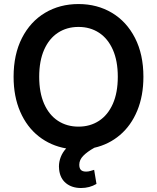

<svg xmlns="http://www.w3.org/2000/svg" viewBox="-20 -737 784 959"><path d="M451.2 1Q415.5 21 395.8 41.3Q376 61.5 376 85.9Q376 103 384 111.6Q392.1 120.1 410.2 120.1Q420.9 120.1 431.6 116.9Q442.4 113.8 450.2 111.3L461.9 181.6Q427.2 202.1 384.8 202.1Q339.4 202.1 309.8 178.2Q280.3 154.3 275.4 110.4Q274.4 105.5 274.4 94.7Q274.4 70.8 283.4 47.4Q292.5 23.9 310.5 4.4Q232.9 -9.3 173.6 -55.9Q114.3 -102.5 81.1 -178.7Q47.9 -254.9 47.9 -353.5Q47.9 -465.3 89.8 -547.4Q131.8 -629.4 205.3 -673.1Q278.8 -716.8 372.1 -716.8Q465.3 -716.8 538.8 -673.1Q612.3 -629.4 654.3 -547.4Q696.3 -465.3 696.3 -353.5Q696.3 -258.3 665.5 -184.1Q634.8 -109.9 579.3 -62.7Q523.9 -15.6 451.2 1ZM372.1 -602.5Q314 -602.5 269.5 -573.5Q225.1 -544.4 200.4 -488.5Q175.8 -432.6 175.8 -353.5Q175.8 -274.4 200.4 -218.5Q225.1 -162.6 269.5 -133.5Q314 -104.5 372.1 -104.5Q430.2 -104.5 474.6 -133.5Q519 -162.6 543.7 -218.5Q568.4 -274.4 568.4 -353.5Q568.4 -432.6 543.7 -488.5Q519 -544.4 474.6 -573.5Q430.2 -602.5 372.1 -602.5Z"/></svg>

Font: Pretendard JP SemiBold
Style: Regular
Weight: 600
Designer: Base glyphs from Inter by Rasmus Andersson; Hangeul glyphs from Noto Sans CJK(Source Han Sans) by Jang Soo-young and Kan
Foundry: Kil Hyung-jin
Version: Version 1.309